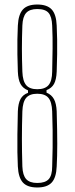

<svg xmlns="http://www.w3.org/2000/svg" viewBox="-20 -825 330 850"><path d="M145 5Q101.5 5 81.5 -16.8Q61.5 -38.5 59 -88Q57.5 -117 57 -151.2Q56.5 -185.5 57 -229.5Q57.5 -273.5 59 -332Q60.5 -367.5 71 -386.8Q81.5 -406 104 -414V-425Q81.5 -434 71 -453Q60.5 -472 59 -508Q57.5 -550 57 -584.5Q56.5 -619 57 -650Q57.5 -681 59 -712Q61.5 -761.5 81.5 -783.2Q101.5 -805 145 -805Q188.5 -805 208.8 -783.2Q229 -761.5 231 -712Q232.5 -681 233 -650Q233.5 -619 233 -584.5Q232.5 -550 231 -508Q229.5 -472 219 -453.2Q208.5 -434.5 186 -426V-415Q208.5 -405.5 219 -386Q229.5 -366.5 231 -332Q233.5 -244.5 233.5 -188Q233.5 -131.5 231 -88Q229 -38.5 208.8 -16.8Q188.5 5 145 5ZM145 -15Q180.5 -15 195.8 -32Q211 -49 211 -88Q212.5 -131.5 213 -170.8Q213.5 -210 213 -249.2Q212.5 -288.5 211 -332Q209.5 -374 194.2 -392Q179 -410 145 -410Q111.5 -410 96 -392Q80.5 -374 79 -332Q77 -267 77 -210.2Q77 -153.5 79 -88Q80.5 -49 96 -32Q111.5 -15 145 -15ZM145 -430Q179 -430 194.8 -448Q210.5 -466 211 -508Q212 -563 212.8 -610.2Q213.5 -657.5 211 -712Q209.5 -751 195 -768Q180.5 -785 145 -785Q111.5 -785 96 -768Q80.5 -751 79 -712Q78 -684.5 77.5 -659.5Q77 -634.5 77 -610Q77 -585.5 77.5 -560.5Q78 -535.5 79 -508Q80.5 -466 96 -448Q111.5 -430 145 -430Z"/></svg>

Font: Big Shoulders Display SC Thin
Style: Regular
Weight: 100
Designer: Patric King
Foundry: XO Type Co
Version: Version 2.002